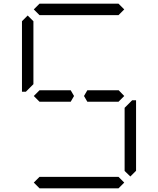

<svg xmlns="http://www.w3.org/2000/svg" viewBox="-20 -1020 856 1040"><path d="M163 -969 194 -1000H622L653 -969L622 -938H620H439H377H196H194ZM207 -469H194L163 -500L194 -531H207H331H355H363L381 -500L363 -469H355H331ZM653 -31 622 0H194L163 -31L194 -62H196H377H439H620H622ZM655 -436 696 -477H717V-95L686 -64L655 -94ZM130 -533 120 -523H99V-905L130 -936L161 -905V-892V-564ZM609 -531H623L653 -500L622 -469H609H485H461H453L435 -500L453 -531H461H485Z"/></svg>

Font: DSEG14 Classic Mini
Style: Light
Weight: 300
Designer: Keshikan(Twitter:@keshinomi_88pro)
Version: Version 0.46